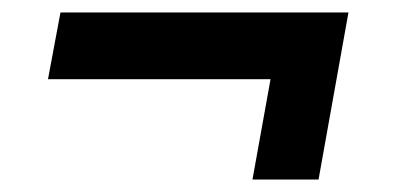

<svg xmlns="http://www.w3.org/2000/svg" viewBox="-20 -482 633 308"><path d="M385 -194 414 -355H57L77 -462H539L491 -194Z"/></svg>

Font: Archivo SemiCondensed
Style: Bold Italic
Weight: 700
Width: 4
Italic angle: -10°
Designer: Hector Gatti
Foundry: Omnibus-Type
Version: Version 2.001